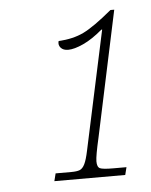

<svg xmlns="http://www.w3.org/2000/svg" viewBox="-40 -854 395 502"><g transform="rotate(-5 157.5 -602.5)"><path d="M88 -406H129Q144 -406 151.5 -409Q159 -412 164.5 -423Q170 -434 175 -458L242 -770H240Q213 -747 189 -736Q165 -725 149 -725Q136 -725 129.5 -732.5Q123 -740 126 -750Q164 -752 192 -765.5Q220 -779 268 -819H278L208 -490Q197 -442 197 -428Q197 -413 204.5 -409.5Q212 -406 239 -406H274L269 -386H83Z"/></g></svg>

Font: Noto Serif CondThin
Style: Italic
Weight: 250
Width: 3
Italic angle: -12°
Designer: Monotype Design Team
Foundry: Monotype Imaging Inc.
Version: Version 1.001